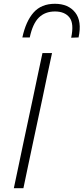

<svg xmlns="http://www.w3.org/2000/svg" viewBox="-20 -993 441 1013"><path d="M53 0Q65.5 -60.5 77.5 -116Q89.5 -171.5 103 -237.5L153 -472Q167.5 -540 179.2 -596.5Q191 -653 204 -713H254.5Q241.5 -653 229.5 -596.5Q217.5 -540 203.5 -472L153.5 -237.5Q139.5 -171.5 127.8 -116Q116 -60.5 103.5 0ZM355.5 -794Q371.5 -869 346.5 -900.8Q321.5 -932.5 270 -932.5Q218 -932.5 185.2 -900.5Q152.5 -868.5 137 -795.5H98Q116.5 -881 157.2 -927Q198 -973 269.5 -973Q340.5 -973 376.8 -927Q413 -881 394.5 -795.5Z"/></svg>

Font: Commissioner ExtraLight
Style: Italic
Weight: 200
Italic angle: -12°
Designer: Kostas Bartsokas
Foundry: Kostas Bartsokas
Version: Version 1.000; ttfautohint (v1.8.3)